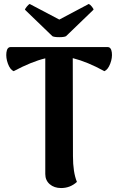

<svg xmlns="http://www.w3.org/2000/svg" viewBox="-20 -936 597 971"><path d="M314 -753Q305 -748 279.5 -748Q254 -748 245 -753L106 -887Q107 -892 115.5 -902.5Q124 -913 130 -916L280 -837L429 -916Q436 -913 444.5 -902.5Q453 -892 453 -887ZM524 -698Q542 -698 545.5 -671Q549 -644 537.5 -614Q526 -584 508 -576Q423 -623 348 -642L349 -146Q349 -65 369 -16Q335 15 289 15Q254 15 231.5 -4.5Q209 -24 209 -56V-641Q139 -624 49 -576Q31 -584 20 -614Q9 -644 12.5 -671Q16 -698 34 -698Z"/></svg>

Font: Arima Koshi Bold
Style: Regular
Weight: 700
Designer: Joana Correia and Natanael Gama
Foundry: NDISCOVER
Version: Version 1.019;PS 001.019;hotconv 1.0.88;makeotf.lib2.5.64775